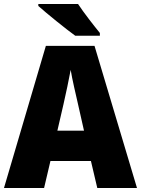

<svg xmlns="http://www.w3.org/2000/svg" viewBox="-20 -947 710 967"><path d="M373 -927H173V-917C213 -881 313 -800 359 -767H483V-781C455 -815 401 -884 373 -927ZM470 0H670L456 -716H211L0 0H202L234 -136H438ZM373 -422 403 -289H269L300 -423C311 -472 328 -550 336 -595C343 -550 363 -466 373 -422Z"/></svg>

Font: Noto Sans Devanagari UI SemiCondensed Black
Style: Regular
Weight: 900
Width: 4
Designer: Jelle Bosma - Monotype Design Team
Foundry: Monotype Imaging Inc.
Version: Version 2.004